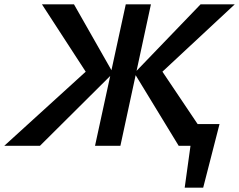

<svg xmlns="http://www.w3.org/2000/svg" viewBox="-58 -678 1112 893"><path d="M801 195 842 -101H963L887 195ZM-38 0 384 -384 365 -307 137 -658H286L468 -338L128 0ZM384 0 527 -658H644L502 0ZM773 0 567 -338 875 -658H1034L657 -307L671 -384L929 0Z"/></svg>

Font: Ysabeau Office
Style: Bold Italic
Weight: 700
Italic angle: -12°
Designer: Christian Thalmann (Catharsis Fonts)
Version: Version 2.001;gftools[0.9.30]; featfreeze: tnum,lnum,ss02